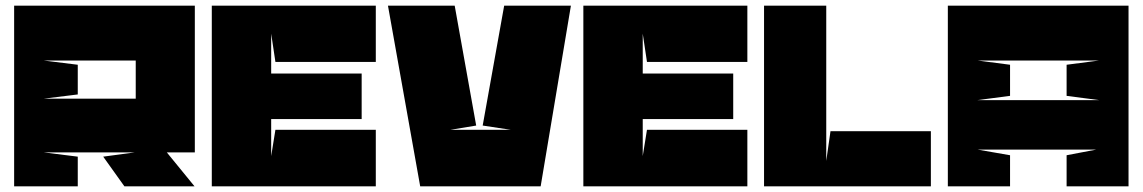

<svg xmlns="http://www.w3.org/2000/svg" viewBox="-20 -659 4042 679"><path d="M134 -445 255 -430V-325L134 -310H460V-445ZM135 -120 255 -105V0H30V-639H669V-120H570L668 0H420L345 -105L456 -120Z M954 -200H1309V0H729V-639H1309V-440H954L939 -540V-399H1259V-238H939V-107Z M1573 -200H1786L1687 -215L1763 -639H1999L1892 0H1466L1352 -639H1588L1664 -215L1573 -200Z M2268 -200H2623V0H2043V-639H2623V-440H2268L2253 -540V-399H2573V-238H2253V-107Z M2917 -195H3272V0H2682V-639H2902V-90L2917 -195Z M3552 -430V-320L3437 -305H3867L3752 -320V-430L3867 -445H3437ZM3971 -639V0H3752V-110L3857 -130H3437L3552 -110V0H3332V-639Z"/></svg>

Font: Banana Brick
Style: Regular
Weight: 400
Designer: artmaker
Foundry: artmaker
Version: Version 4.000 2011 initial release